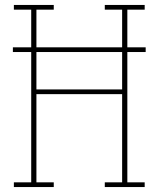

<svg xmlns="http://www.w3.org/2000/svg" viewBox="-20 -755 640 775"><path d="M36 0V-19H106V-545H32V-564H106V-716H36V-735H197V-716H127V-564H473V-716H403V-735H564V-716H494V-564H568V-545H494V-19H564V0H403V-19H473V-375H127V-19H197V0ZM473 -394V-545H127V-394Z"/></svg>

Font: Iosevka Etoile Thin
Style: Regular
Weight: 100
Designer: Belleve Invis
Foundry: Belleve Invis
Version: Version 22.1.2; ttfautohint (v1.8.4)